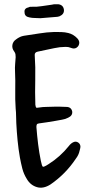

<svg xmlns="http://www.w3.org/2000/svg" viewBox="-20 -911 438 907"><path d="M54 -398Q51 -442 52 -486Q53 -530 51 -574Q50 -591 51.5 -608Q53 -625 54 -641Q54 -649 53 -655Q52 -661 47 -668Q36 -682 38.5 -698.5Q41 -715 56 -725Q74 -739 93 -742Q129 -747 165 -753Q201 -759 237 -760Q254 -760 270.5 -759.5Q287 -759 303 -755Q327 -749 345 -730Q361 -713 350 -694Q337 -676 315 -685Q303 -690 290 -689.5Q277 -689 263 -688Q236 -684 210 -678Q184 -672 158 -667Q144 -664 144 -652Q148 -594 146.5 -534.5Q145 -475 147 -416Q149 -404 151 -402.5Q153 -401 164 -403Q182 -406 200.5 -406Q219 -406 237 -407Q251 -407 264.5 -407Q278 -407 293 -406Q316 -406 321 -385Q324 -365 302 -355Q289 -348 272.5 -345.5Q256 -343 242 -340Q202 -333 164 -328Q156 -327 154 -323Q152 -319 152 -311Q155 -271 160 -230.5Q165 -190 173 -151Q178 -126 182.5 -123.5Q187 -121 210 -136Q237 -153 261 -174.5Q285 -196 305 -221Q315 -234 326 -239Q338 -245 349 -238Q360 -231 360 -217Q359 -213 358.5 -208.5Q358 -204 356 -199Q352 -179 338 -161Q290 -89 219 -40Q185 -18 154.5 -27Q124 -36 107 -65Q92 -89 85.5 -114.5Q79 -140 74 -167Q67 -207 63 -248Q59 -289 57 -329Q56 -346 56 -363Q56 -380 54 -398ZM171 -825Q158 -826 144.5 -826Q131 -826 118 -829Q96 -833 96 -853Q93 -872 117 -877Q120 -879 123.5 -879Q127 -879 129 -879Q154 -878 177.5 -882Q201 -886 226 -889Q233 -891 240 -891Q247 -891 255 -891Q279 -888 282 -865Q284 -844 261 -834Q252 -831 244 -831Q225 -830 207 -828Q189 -826 171 -825Z"/></svg>

Font: Delicious Handrawn
Style: Regular
Weight: 400
Designer: Agung Rohmat
Foundry: Agung Rohmat
Version: Version 1.002; ttfautohint (v1.8.4.7-5d5b);gftools[0.9.27]